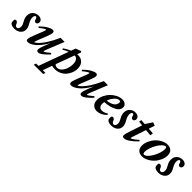

<svg xmlns="http://www.w3.org/2000/svg" viewBox="258 -1897 3450 3450"><g transform="rotate(45 1982.5 -172.0)"><path d="M86.9 11.2Q11.7 11.2 -18.6 -28.3Q-25.4 -49.8 -25.4 -83.5Q-25.4 -120.6 4.9 -120.6Q21.5 -120.6 34.9 -109.4Q48.3 -98.1 54.7 -80.1Q71.3 -33.7 102.5 -33.7Q127.4 -33.7 139.6 -53Q151.9 -72.3 151.9 -102.5Q151.9 -126.5 144 -147Q136.2 -167.5 117.7 -199.2Q100.1 -230 91.3 -256.1Q82.5 -282.2 82.5 -314.9Q82.5 -383.8 126.2 -424.3Q169.9 -464.8 232.9 -464.8Q275.4 -464.8 302.7 -444.6Q330.1 -424.3 330.1 -390.6Q330.1 -367.7 317.6 -351.8Q305.2 -335.9 286.6 -335.9Q266.6 -335.9 255.6 -348.4Q244.6 -360.8 241.7 -378.9Q239.7 -395 231 -407.7Q222.2 -420.4 209.5 -420.4Q193.4 -420.4 184.6 -404.3Q175.8 -388.2 175.8 -361.3Q175.8 -311.5 208 -254.4Q223.6 -227.1 230.7 -213.4Q237.8 -199.7 245.1 -176Q252.4 -152.3 252.4 -129.4Q252.4 -64.5 204.3 -26.6Q156.2 11.2 86.9 11.2Z M428.7 11.2Q389.6 11.2 389.6 -27.8Q389.6 -61 433.1 -171.4L486.8 -305.7Q508.8 -362.3 508.8 -377.9Q508.8 -383.3 505.4 -383.3Q495.1 -383.3 464.6 -364.7Q434.1 -346.2 388.2 -307.1L368.7 -327.1Q436.5 -394.5 497.1 -429.7Q557.6 -464.8 594.2 -464.8Q632.3 -464.8 632.3 -425.3Q632.3 -391.6 599.1 -306.6L539.1 -156.7Q513.2 -92.3 513.2 -75.2Q513.2 -71.8 517.1 -71.8Q520 -71.8 528.1 -76.2Q536.1 -80.6 551.5 -92.5Q566.9 -104.5 585.2 -122.6Q603.5 -140.6 627.9 -171.6Q652.3 -202.6 677.7 -241.5Q703.1 -280.3 733.4 -337.4Q763.7 -394.5 793 -460.9H897L772.9 -153.3Q748 -89.8 748 -76.7Q748 -71.8 751.5 -71.8Q773.4 -71.8 864.7 -149.4L885.7 -130.4Q755.4 11.2 692.9 11.2Q653.8 11.2 653.8 -27.8Q653.8 -64.9 685.5 -145.5L732.4 -263.7Q689.5 -189 645 -133.5Q600.6 -78.1 561.5 -47.9Q522.5 -17.6 489.5 -3.2Q456.5 11.2 428.7 11.2Z M1114.7 11.2Q1072.3 11.2 1042 2L978.5 176.3H1047.4L1031.7 220.2H793.9L810.1 176.3H869.1L1074.2 -387.2Q998.5 -357.4 969.7 -333L954.6 -356.4Q1014.2 -400.4 1089.8 -431.2L1121.1 -516.1L1223.1 -554.2L1239.7 -536.6L1212.9 -463.4Q1226.1 -464.8 1238.3 -464.8Q1293.5 -464.8 1331.8 -439.7Q1370.1 -414.6 1387.5 -374.8Q1404.8 -335 1404.8 -284.7Q1404.8 -232.9 1384.8 -181.2Q1364.7 -129.4 1329.1 -86.2Q1293.5 -43 1237.3 -15.9Q1181.2 11.2 1114.7 11.2ZM1195.8 -416.5 1066.4 -64.5Q1088.9 -36.1 1129.9 -36.1Q1177.2 -36.1 1214.6 -76.4Q1252 -116.7 1270.3 -173.1Q1288.6 -229.5 1288.6 -286.6Q1288.6 -343.8 1265.1 -380.4Q1241.7 -417 1195.8 -416.5Z M1528.8 11.2Q1489.7 11.2 1489.7 -27.8Q1489.7 -61 1533.2 -171.4L1586.9 -305.7Q1608.9 -362.3 1608.9 -377.9Q1608.9 -383.3 1605.5 -383.3Q1595.2 -383.3 1564.7 -364.7Q1534.2 -346.2 1488.3 -307.1L1468.8 -327.1Q1536.6 -394.5 1597.2 -429.7Q1657.7 -464.8 1694.3 -464.8Q1732.4 -464.8 1732.4 -425.3Q1732.4 -391.6 1699.2 -306.6L1639.2 -156.7Q1613.3 -92.3 1613.3 -75.2Q1613.3 -71.8 1617.2 -71.8Q1620.1 -71.8 1628.2 -76.2Q1636.2 -80.6 1651.6 -92.5Q1667 -104.5 1685.3 -122.6Q1703.6 -140.6 1728 -171.6Q1752.4 -202.6 1777.8 -241.5Q1803.2 -280.3 1833.5 -337.4Q1863.8 -394.5 1893.1 -460.9H1997.1L1873 -153.3Q1848.1 -89.8 1848.1 -76.7Q1848.1 -71.8 1851.6 -71.8Q1873.5 -71.8 1964.8 -149.4L1985.8 -130.4Q1855.5 11.2 1793 11.2Q1753.9 11.2 1753.9 -27.8Q1753.9 -64.9 1785.6 -145.5L1832.5 -263.7Q1789.6 -189 1745.1 -133.5Q1700.7 -78.1 1661.6 -47.9Q1622.6 -17.6 1589.6 -3.2Q1556.6 11.2 1528.8 11.2Z M2182.6 11.2Q2119.6 11.2 2082 -28.1Q2044.4 -67.4 2044.4 -137.2Q2044.4 -194.8 2072.5 -254.9Q2100.6 -314.9 2144.8 -360.6Q2189 -406.2 2246.3 -435.5Q2303.7 -464.8 2359.4 -464.8Q2410.2 -464.8 2442.1 -440.4Q2474.1 -416 2473.6 -372.6Q2473.6 -299.8 2387.2 -254.2Q2300.8 -208.5 2164.6 -199.7Q2160.6 -177.7 2160.6 -158.7Q2160.6 -108.4 2181.9 -84.2Q2203.1 -60.1 2241.2 -60.1Q2266.1 -60.1 2299.6 -71.3Q2333 -82.5 2354.5 -101.6L2370.1 -81.5Q2334.5 -39.1 2283.7 -13.9Q2232.9 11.2 2182.6 11.2ZM2334.5 -416Q2290.5 -416 2245.6 -366.7Q2200.7 -317.4 2177.2 -249.5Q2265.1 -258.8 2314.7 -293.9Q2364.3 -329.1 2364.3 -383.3Q2364.3 -403.3 2356.4 -409.7Q2348.6 -416 2334.5 -416Z M2549.3 11.2Q2474.1 11.2 2443.8 -28.3Q2437 -49.8 2437 -83.5Q2437 -120.6 2467.3 -120.6Q2483.9 -120.6 2497.3 -109.4Q2510.7 -98.1 2517.1 -80.1Q2533.7 -33.7 2564.9 -33.7Q2589.8 -33.7 2602.1 -53Q2614.3 -72.3 2614.3 -102.5Q2614.3 -126.5 2606.4 -147Q2598.6 -167.5 2580.1 -199.2Q2562.5 -230 2553.7 -256.1Q2544.9 -282.2 2544.9 -314.9Q2544.9 -383.8 2588.6 -424.3Q2632.3 -464.8 2695.3 -464.8Q2737.8 -464.8 2765.1 -444.6Q2792.5 -424.3 2792.5 -390.6Q2792.5 -367.7 2780 -351.8Q2767.6 -335.9 2749 -335.9Q2729 -335.9 2718 -348.4Q2707 -360.8 2704.1 -378.9Q2702.1 -395 2693.4 -407.7Q2684.6 -420.4 2671.9 -420.4Q2655.8 -420.4 2647 -404.3Q2638.2 -388.2 2638.2 -361.3Q2638.2 -311.5 2670.4 -254.4Q2686 -227.1 2693.1 -213.4Q2700.2 -199.7 2707.5 -176Q2714.8 -152.3 2714.8 -129.4Q2714.8 -64.5 2666.7 -26.6Q2618.7 11.2 2549.3 11.2Z M2872.1 11.2Q2832.5 11.2 2832.5 -30.3Q2832.5 -58.1 2862.8 -147.5L2942.4 -385.7L2857.4 -394.5L2864.7 -441.9L2959 -435.1L2960 -438.5L3043 -564L3106.9 -541.5L3068.8 -427.7L3180.2 -420.4L3172.4 -362.8L3051.3 -375L2977.1 -153.3Q2957 -94.2 2957 -79.1Q2957 -76.2 2960.4 -76.2Q2967.3 -76.2 2981.9 -83.3Q2996.6 -90.3 3026.9 -112.3Q3057.1 -134.3 3093.8 -167.5L3113.8 -148.9Q2957.5 11.2 2872.1 11.2Z M3332 11.2Q3267.6 11.2 3231.4 -24.9Q3195.3 -61 3195.3 -127Q3195.3 -187.5 3223.4 -249.3Q3251.5 -311 3295.7 -358.2Q3339.8 -405.3 3397.7 -435.1Q3455.6 -464.8 3512.2 -464.8Q3577.6 -464.8 3613.8 -428.7Q3649.9 -392.6 3649.9 -327.6Q3649.9 -266.6 3622.1 -204.6Q3594.2 -142.6 3549.8 -95.5Q3505.4 -48.3 3447.3 -18.6Q3389.2 11.2 3332 11.2ZM3337.9 -36.1Q3375 -36.1 3422.1 -92.5Q3469.2 -148.9 3502.2 -229.5Q3535.2 -310.1 3535.2 -374Q3535.2 -397 3528.8 -407.2Q3522.5 -417.5 3508.8 -417.5Q3481 -417.5 3445.6 -383.1Q3410.2 -348.6 3380.4 -299.1Q3350.6 -249.5 3330.1 -190.2Q3309.6 -130.9 3309.6 -85.4Q3309.6 -36.1 3337.9 -36.1Z M3746.1 11.2Q3670.9 11.2 3640.6 -28.3Q3633.8 -49.8 3633.8 -83.5Q3633.8 -120.6 3664.1 -120.6Q3680.7 -120.6 3694.1 -109.4Q3707.5 -98.1 3713.9 -80.1Q3730.5 -33.7 3761.7 -33.7Q3786.6 -33.7 3798.8 -53Q3811 -72.3 3811 -102.5Q3811 -126.5 3803.2 -147Q3795.4 -167.5 3776.9 -199.2Q3759.3 -230 3750.5 -256.1Q3741.7 -282.2 3741.7 -314.9Q3741.7 -383.8 3785.4 -424.3Q3829.1 -464.8 3892.1 -464.8Q3934.6 -464.8 3961.9 -444.6Q3989.3 -424.3 3989.3 -390.6Q3989.3 -367.7 3976.8 -351.8Q3964.4 -335.9 3945.8 -335.9Q3925.8 -335.9 3914.8 -348.4Q3903.8 -360.8 3900.9 -378.9Q3898.9 -395 3890.1 -407.7Q3881.3 -420.4 3868.7 -420.4Q3852.5 -420.4 3843.8 -404.3Q3835 -388.2 3835 -361.3Q3835 -311.5 3867.2 -254.4Q3882.8 -227.1 3889.9 -213.4Q3897 -199.7 3904.3 -176Q3911.6 -152.3 3911.6 -129.4Q3911.6 -64.5 3863.5 -26.6Q3815.4 11.2 3746.1 11.2Z"/></g></svg>

Font: Elstob 6pt
Style: Italic
Weight: 700
Italic angle: -20°
Designer: Peter S. Baker
Version: Version 1.015